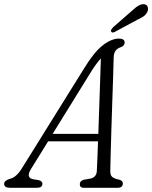

<svg xmlns="http://www.w3.org/2000/svg" viewBox="-58 -888 721 908"><path d="M87.5 -87Q64 -48 98 -40.5L125.5 -36Q143 -31 142.5 -19Q142.5 0 117.5 0H-11Q-38.5 0 -38.5 -19Q-38 -34 -11 -42.5Q18.5 -48.5 45.5 -92L340 -565Q386 -640.5 427.2 -673Q468.5 -705.5 504.5 -705.5Q531.5 -705.5 531.5 -686.5Q531.5 -671.5 512.5 -664.5Q497 -659.5 488.5 -648Q480 -636.5 479.5 -614Q478.5 -573.5 476.8 -517.8Q475 -462 472.8 -400Q470.5 -338 468.8 -277Q467 -216 465.5 -164Q464 -112 463.5 -77.5Q463.5 -60 472.2 -51.8Q481 -43.5 508 -37.5Q523 -33 523 -20Q522 0 499.5 0H337.5Q318.5 0 319.5 -18Q319.5 -31.5 336.5 -37.5L372 -44Q399.5 -51.5 400 -81.5Q401.5 -107 402.8 -142.5Q404 -178 405.5 -219.5H169.5ZM368 -541 191 -255H407Q409 -314.5 411.2 -378.8Q413.5 -443 415.5 -503.5Q417.5 -564 419 -612Q407.5 -599 394.2 -581Q381 -563 368 -541ZM566 -837Q604 -873.5 627 -867.5Q638.5 -864.5 641.2 -853Q644 -841.5 638 -830Q630.5 -816.5 619.2 -809.5Q608 -802.5 590.5 -794L483.5 -736.5Q471.5 -731 467.5 -739Q465.5 -743.5 468.5 -748.5Q471.5 -753.5 476 -758.5Z"/></svg>

Font: Fraunces 144pt S100 Light
Style: Italic
Weight: 300
Italic angle: -16°
Version: Version 1.000; ttfautohint (v1.8.3)